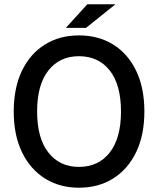

<svg xmlns="http://www.w3.org/2000/svg" viewBox="-20 -865 737 895"><path d="M348 10Q258 10 189.5 -33Q121 -76 82.5 -155.5Q44 -235 44 -345Q44 -456 82.5 -535.5Q121 -615 189.5 -657.5Q258 -700 348 -700Q439 -700 507.5 -657.5Q576 -615 614.5 -535.5Q653 -456 653 -345Q653 -235 614.5 -155.5Q576 -76 507.5 -33Q439 10 348 10ZM348 -87Q439 -87 491.5 -154Q544 -221 544 -345Q544 -470 491.5 -536.5Q439 -603 348 -603Q258 -603 205.5 -536.5Q153 -470 153 -345Q153 -221 205.5 -154Q258 -87 348 -87ZM287 -735 387 -845H518L381 -735Z"/></svg>

Font: Radio Canada Big
Style: Regular
Weight: 400
Designer: Étienne Aubert Bonn
Foundry: Coppers and Brasses
Version: Version 1.001